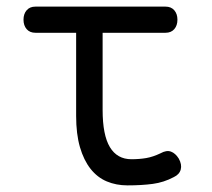

<svg xmlns="http://www.w3.org/2000/svg" viewBox="-20 -550 640 580"><path d="M480 -530Q497 -530 506.5 -519Q516 -508 516 -490.5Q516 -473 506.5 -462Q497 -451 480 -451H290V-218Q290 -142 312 -105.5Q334 -69 377 -69Q401 -69 421.5 -72.5Q442 -76 465 -87Q483 -97 496.5 -92Q510 -87 520 -71Q530 -53 526 -38Q522 -23 505 -15Q475 1 441.5 5.5Q408 10 365 10Q331 10 302.5 -2Q274 -14 253.5 -40Q233 -66 221.5 -105.5Q210 -145 210 -200V-451H87Q70 -451 60.5 -462Q51 -473 51 -490.5Q51 -508 60.5 -519Q70 -530 87 -530Z"/></svg>

Font: Maple Mono Light
Style: Regular
Weight: 300
Monospace: yes
Designer: subframe7536
Version: Version 7.000